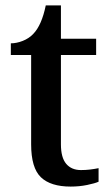

<svg xmlns="http://www.w3.org/2000/svg" viewBox="-20 -679 407 709"><path d="M241 10Q167 10 131 -24.5Q95 -59 95 -146V-476H20V-519Q41 -519 64 -528Q87 -537 103 -554Q134 -586 149 -659H205V-536H335V-476H205V-146Q205 -97 224.5 -74Q244 -51 279 -51Q297 -51 313 -53Q329 -55 344 -58V-8Q331 -2 302 4Q273 10 241 10Z"/></svg>

Font: Noto Serif Tamil Medium
Style: Regular
Weight: 500
Designer: Indian Type Foundry, Tom Grace, and the Monotype Design Team
Foundry: Monotype Imaging Inc.
Version: Version 2.004; ttfautohint (v1.8.4.7-5d5b)